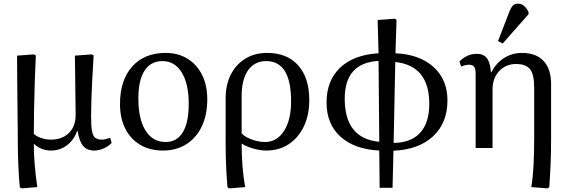

<svg xmlns="http://www.w3.org/2000/svg" viewBox="-20 -814 3115 1056"><path d="M99 222 89 216Q83 155 80.5 89.5Q78 24 78 -36Q78 -57 77.5 -98.5Q77 -140 76.5 -192Q76 -244 75.5 -297.5Q75 -351 74.5 -397.5Q74 -444 74 -474Q74 -504 74 -508L167 -515L177 -509Q174 -447 171.5 -371Q169 -295 167.5 -218Q166 -141 166 -78Q180 -64 206.5 -55Q233 -46 258 -46Q322 -46 359 -82.5Q396 -119 396 -182Q396 -191 395.5 -224.5Q395 -258 394.5 -303Q394 -348 393.5 -392.5Q393 -437 392.5 -469Q392 -501 392 -508L485 -515L495 -509Q490 -428 487 -368.5Q484 -309 482.5 -263Q481 -217 481 -173Q481 -121 486 -93.5Q491 -66 504 -56Q517 -46 541 -46Q557 -46 586 -56L594 -28Q576 -9 550 2.5Q524 14 499 14Q459 14 437.5 -11Q416 -36 407 -93H404Q386 -43 347.5 -14.5Q309 14 260 14Q233 14 208.5 4Q184 -6 168 -22H166Q166 34 171 92.5Q176 151 185 215Z M877 14Q804 14 751 -17.5Q698 -49 669 -106.5Q640 -164 640 -242Q640 -373 707 -448Q774 -523 891 -523Q960 -523 1011.5 -491Q1063 -459 1091.5 -402Q1120 -345 1120 -267Q1120 -182 1090 -119Q1060 -56 1005 -21Q950 14 877 14ZM891 -33Q953 -33 985.5 -86.5Q1018 -140 1018 -243Q1018 -353 979.5 -415.5Q941 -478 874 -478Q809 -478 775 -425.5Q741 -373 741 -272Q741 -159 780.5 -96Q820 -33 891 -33Z M1242 222 1231 216Q1228 181 1225.5 138.5Q1223 96 1222 53.5Q1221 11 1221 -24V-273Q1221 -348 1249.5 -404Q1278 -460 1329.5 -491.5Q1381 -523 1449 -523Q1559 -523 1620 -454.5Q1681 -386 1681 -263Q1681 -181 1651 -118.5Q1621 -56 1568 -21Q1515 14 1444 14Q1412 14 1373 3Q1334 -8 1310 -24H1309Q1309 41 1314 103.5Q1319 166 1329 215ZM1437 -33Q1503 -33 1542 -93.5Q1581 -154 1581 -257Q1581 -478 1444 -478Q1380 -478 1344.5 -427.5Q1309 -377 1309 -285V-80Q1328 -60 1365.5 -46.5Q1403 -33 1437 -33Z M2068 219 2066 14Q1929 7 1852.5 -62.5Q1776 -132 1776 -250Q1776 -371 1851 -442Q1926 -513 2062 -521L2057 -704L2151 -711L2161 -705L2155 -521Q2288 -515 2364.5 -445.5Q2441 -376 2441 -262Q2441 -138 2362 -64.5Q2283 9 2144 15L2139 219ZM2066 -34 2062 -479Q1876 -469 1876 -271Q1876 -52 2066 -34ZM2145 -28Q2241 -29 2291 -84Q2341 -139 2341 -243Q2341 -453 2154 -473Z M2990 222 2902 215Q2911 162 2914.5 95Q2918 28 2918 -55V-334Q2918 -404 2895.5 -433Q2873 -462 2818 -462Q2762 -462 2725.5 -423Q2689 -384 2689 -323V0H2596V-409Q2596 -436 2587.5 -447Q2579 -458 2559 -458Q2540 -458 2516 -448L2507 -476Q2549 -518 2602 -518Q2639 -518 2657.5 -494.5Q2676 -471 2680 -417H2683Q2708 -467 2752.5 -495Q2797 -523 2851 -523Q2928 -523 2969.5 -479Q3011 -435 3011 -352V-49Q3011 23 3008.5 83.5Q3006 144 3001 216ZM2745 -575 2719 -588 2782 -751Q2792 -775 2802 -784.5Q2812 -794 2829 -794Q2864 -794 2887 -748V-736Z"/></svg>

Font: Literata 36pt
Style: Regular
Weight: 400
Designer: Latin by Veronika Burian and Jose Scaglione. Greek by Irene Vlachou. Cyrillic by Vera Evstafieva.
Foundry: TypeTogether
Version: Version 3.002